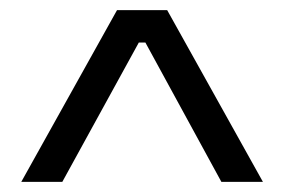

<svg xmlns="http://www.w3.org/2000/svg" viewBox="-20 -676 561 379"><path d="M22 -317 211 -656H310L499 -317H417L267 -592H254L103 -317Z"/></svg>

Font: Bricolage Grotesque 96pt ExtraBold Light
Style: Regular
Weight: 300
Version: Version 1.001;gftools[0.9.33.dev8+g029e19f]